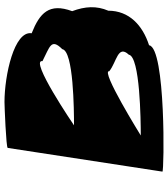

<svg xmlns="http://www.w3.org/2000/svg" viewBox="32 -772 731 834"><g transform="rotate(-90 397.0 -354.5)"><path d="M69 -14C68 -6 607 1 618 -72C705 -100 768 -159 768 -249C790 -300 787 -350 766 -406C803 -506 758 -547 670 -582C682 -658 487 -700 371 -700C357 -700 173 -693 172 -686ZM226 -108C226 -108 511 -285 505 -245C544 -213 622 -208 577 -160C569 -111 290 -108 226 -108ZM270 -398C270 -398 558 -594 549 -535C611 -503 650 -498 601 -449C593 -400 337 -398 270 -398Z"/></g></svg>

Font: Ampere
Style: SuExtIta
Weight: 400
Version: Version 1